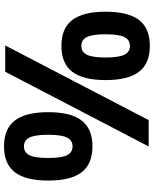

<svg xmlns="http://www.w3.org/2000/svg" viewBox="77 -854 782 977"><g transform="rotate(-90 468.5 -365.0)"><path d="M212.3 0 592.4 -730H726.3L346.3 0ZM212.7 -286Q123.3 -286 81 -341Q38.7 -396 38.7 -511Q38.7 -626 81 -681Q123.3 -736 212.7 -736Q302 -736 344.3 -681Q386.7 -626 386.7 -511Q386.7 -396 344.3 -341Q302 -286 212.7 -286ZM212.7 -387.3Q243.3 -387.3 257.5 -415.5Q271.7 -443.7 271.7 -511Q271.7 -578.7 257.5 -606.7Q243.3 -634.7 212.7 -634.7Q182 -634.7 167.8 -606.7Q153.6 -578.7 153.6 -511Q153.6 -443.7 167.8 -415.5Q182 -387.3 212.7 -387.3ZM724 6Q634.6 6 592.3 -49Q550 -104 550 -219Q550 -334 592.3 -389Q634.6 -444 724 -444Q813.3 -444 855.6 -389Q897.9 -334 897.9 -219Q897.9 -104 855.6 -49Q813.3 6 724 6ZM724 -95.3Q754.6 -95.3 768.8 -123.5Q783 -151.7 783 -219Q783 -286.7 768.8 -314.7Q754.6 -342.7 724 -342.7Q693.3 -342.7 679.1 -314.7Q664.9 -286.7 664.9 -219Q664.9 -151.7 679.1 -123.5Q693.3 -95.3 724 -95.3Z"/></g></svg>

Font: M PLUS 2 Thin
Style: Regular
Weight: 100
Designer: Coji Morishita
Foundry: UNDERFOREST DESIGN
Version: Version 1.001